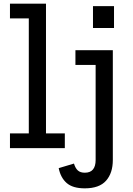

<svg xmlns="http://www.w3.org/2000/svg" viewBox="-20 -810 728 1050"><path d="M231.5 -80.5H334.5V0H34.5V-80.5H137.5V-709.5H34.5V-790H231.5ZM392.5 -535.5H597V65Q597 136.5 560 178.2Q523 220 443.5 220Q378 220 344.8 191Q311.5 162 301 109.5L384.5 84.5Q392 109.5 405.5 122Q419 134.5 444 134.5Q473.5 134.5 488.2 117Q503 99.5 503 65V-455H392.5ZM488.5 -776.5H603.5V-657H488.5Z"/></svg>

Font: Hepta Slab ExtraLight Medium
Style: Regular
Weight: 500
Version: Version 1.100